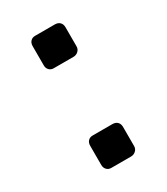

<svg xmlns="http://www.w3.org/2000/svg" viewBox="-126 -524 507 584"><g transform="rotate(-30 127.5 -232.0)"><path d="M69.8 -22.9V-89.8Q69.8 -101.1 75.9 -107.4Q82 -113.8 91.8 -113.8H161.1Q172.4 -113.8 178.7 -107.4Q185.1 -101.1 185.1 -89.8V-22.9Q185.1 -13.2 178 -6.6Q170.9 0 161.1 0H91.8Q82 0 75.9 -6.6Q69.8 -13.2 69.8 -22.9ZM69.8 -373V-439.9Q69.8 -451.2 75.9 -457.5Q82 -463.9 91.8 -463.9H161.1Q172.4 -463.9 178.7 -457.5Q185.1 -451.2 185.1 -439.9V-373Q185.1 -363.3 178 -356.7Q170.9 -350.1 161.1 -350.1H91.8Q82 -350.1 75.9 -356.4Q69.8 -362.8 69.8 -373Z"/></g></svg>

Font: Rubik AZ
Style: Regular
Weight: 400
Designer: Hubert and Fischer
Foundry: Hubert & Fischer
Version: Version 2.000